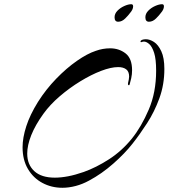

<svg xmlns="http://www.w3.org/2000/svg" viewBox="-20 -851 799 910"><path d="M276 39Q224 39 181 16Q138 -7 112.5 -50Q87 -93 87 -153Q87 -198 104.5 -252.5Q122 -307 160 -368Q198 -428 246.5 -478Q295 -528 344.5 -562.5Q394 -597 434 -610Q467 -622 502 -622Q544 -622 575 -598Q606 -574 606 -518Q606 -499 602 -480.5Q598 -462 595 -453Q594 -447 591 -447Q585 -447 587 -458Q589 -467 590.5 -474.5Q592 -482 592 -488Q592 -512 578 -522.5Q564 -533 540 -533Q506 -533 459 -515Q412 -497 360.5 -465.5Q309 -434 263 -394.5Q217 -355 186 -312Q147 -258 128 -210Q109 -162 109 -123Q109 -71 142.5 -40Q176 -9 240 -9Q269 -9 303 -15.5Q337 -22 377 -36Q436 -57 496.5 -96Q557 -135 605 -194Q650 -250 685 -331.5Q720 -413 720 -516Q720 -571 710.5 -600.5Q701 -630 687.5 -642Q674 -654 662 -654Q658 -654 652 -652Q651 -652 650.5 -651.5Q650 -651 649 -651Q646 -651 646 -654Q646 -659 653 -662Q661 -665 671 -665Q690 -665 710 -652Q730 -639 744.5 -608Q759 -577 759 -524Q759 -450 735.5 -385.5Q712 -321 677 -267Q642 -213 608 -170Q572 -124 517 -75.5Q462 -27 402 5Q371 22 338.5 30.5Q306 39 276 39ZM686 -748Q669 -748 669 -769Q669 -786 682.5 -800Q696 -814 715 -822.5Q734 -831 748 -831Q757 -831 757 -821Q757 -806 742 -789Q735 -779 719.5 -763.5Q704 -748 686 -748ZM540 -748Q523 -748 523 -769Q523 -786 536.5 -800Q550 -814 569 -822.5Q588 -831 602 -831Q611 -831 611 -821Q611 -806 596 -789Q589 -779 573.5 -763.5Q558 -748 540 -748Z"/></svg>

Font: Arizonia
Style: Regular
Weight: 400
Designer: Robert E. Leuschke
Foundry: Robert E. Leuschke
Version: Version 1.010; ttfautohint (v1.8.4.7-5d5b)